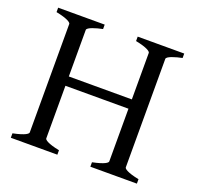

<svg xmlns="http://www.w3.org/2000/svg" viewBox="-111 -734 875 853"><g transform="rotate(20 326.5 -307.5)"><path d="M173 -51V-300H471V-51C471 -45 459 -33 400 -21V0H620V-21C564 -32 549 -45 549 -51V-564C549 -576 590 -588 620 -594V-615H400V-594C456 -583 471 -570 471 -564V-344H173V-564C173 -576 214 -588 244 -594V-615H24V-594C80 -583 95 -570 95 -564V-51C95 -45 83 -33 24 -21V0H244V-21C188 -32 173 -45 173 -51Z"/></g></svg>

Font: Temporarium
Style: Regular
Weight: 400
Version: Version 1.1